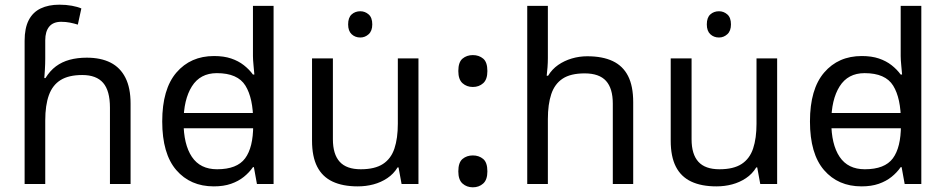

<svg xmlns="http://www.w3.org/2000/svg" viewBox="-20 -785 4035 819"><path d="M85 -611Q85 -665 102.5 -699Q120 -733 153.5 -749Q187 -765 233 -765Q262 -765 286.5 -760.5Q311 -756 327 -749L312 -680Q296 -685 278.5 -688.5Q261 -692 241 -692Q207 -692 190 -671.5Q173 -651 173 -613V-535Q173 -513 171.5 -488Q170 -463 169 -452H174Q193 -483 218.5 -502Q244 -521 277 -530Q310 -539 350 -539Q410 -539 451.5 -518Q493 -497 515 -453.5Q537 -410 537 -343V0H449V-326Q449 -398 420 -431.5Q391 -465 331 -465Q273 -465 238.5 -443.5Q204 -422 188.5 -379Q173 -336 173 -271V0H85Z M721 -238V-303H1097V-238ZM892 10Q792 10 732 -59.5Q672 -129 672 -267Q672 -405 732.5 -475.5Q793 -546 893 -546Q935 -546 966 -535.5Q997 -525 1020 -507Q1043 -489 1059 -467H1065Q1064 -480 1061.5 -505.5Q1059 -531 1059 -546V-760H1147V0H1076L1063 -72H1059Q1043 -49 1020 -30.5Q997 -12 965.5 -1Q934 10 892 10ZM906 -63Q991 -63 1025.5 -109.5Q1060 -156 1060 -250V-266Q1060 -366 1027 -419.5Q994 -473 905 -473Q834 -473 798.5 -416.5Q763 -360 763 -265Q763 -169 798.5 -116Q834 -63 906 -63Z M1517 -737Q1537 -737 1552.5 -723.5Q1568 -710 1568 -681Q1568 -653 1552.5 -639Q1537 -625 1517 -625Q1495 -625 1480 -639Q1465 -653 1465 -681Q1465 -710 1480 -723.5Q1495 -737 1517 -737ZM1765 -536V0H1693L1680 -71H1676Q1659 -43 1632 -25Q1605 -7 1573 1.5Q1541 10 1506 10Q1442 10 1398.5 -10.5Q1355 -31 1333 -74Q1311 -117 1311 -185V-536H1400V-191Q1400 -127 1429 -95Q1458 -63 1519 -63Q1579 -63 1613.5 -85.5Q1648 -108 1662.5 -151.5Q1677 -195 1677 -257V-536Z M1997 -414Q1971 -414 1953 -430Q1935 -446 1935 -482Q1935 -520 1953 -535Q1971 -550 1997 -550Q2023 -550 2041 -535Q2059 -520 2059 -482Q2059 -446 2041 -430Q2023 -414 1997 -414ZM1997 14Q1971 14 1953 -2Q1935 -18 1935 -54Q1935 -92 1953 -107Q1971 -122 1997 -122Q2023 -122 2041 -107Q2059 -92 2059 -54Q2059 -18 2041 -2Q2023 14 1997 14Z M2317 -537Q2317 -518 2315.5 -498Q2314 -478 2312 -462H2318Q2335 -490 2361 -508Q2387 -526 2419 -535.5Q2451 -545 2485 -545Q2550 -545 2593.5 -524.5Q2637 -504 2659 -461Q2681 -418 2681 -349V0H2594V-343Q2594 -408 2565 -440Q2536 -472 2474 -472Q2414 -472 2380 -449.5Q2346 -427 2331.5 -383.5Q2317 -340 2317 -277V0H2229V-760H2317Z M3047 -737Q3067 -737 3082.5 -723.5Q3098 -710 3098 -681Q3098 -653 3082.5 -639Q3067 -625 3047 -625Q3025 -625 3010 -639Q2995 -653 2995 -681Q2995 -710 3010 -723.5Q3025 -737 3047 -737ZM3295 -536V0H3223L3210 -71H3206Q3189 -43 3162 -25Q3135 -7 3103 1.5Q3071 10 3036 10Q2972 10 2928.5 -10.5Q2885 -31 2863 -74Q2841 -117 2841 -185V-536H2930V-191Q2930 -127 2959 -95Q2988 -63 3049 -63Q3109 -63 3143.5 -85.5Q3178 -108 3192.5 -151.5Q3207 -195 3207 -257V-536Z M3484 -238V-303H3860V-238ZM3655 10Q3555 10 3495 -59.5Q3435 -129 3435 -267Q3435 -405 3495.5 -475.5Q3556 -546 3656 -546Q3698 -546 3729 -535.5Q3760 -525 3783 -507Q3806 -489 3822 -467H3828Q3827 -480 3824.5 -505.5Q3822 -531 3822 -546V-760H3910V0H3839L3826 -72H3822Q3806 -49 3783 -30.5Q3760 -12 3728.5 -1Q3697 10 3655 10ZM3669 -63Q3754 -63 3788.5 -109.5Q3823 -156 3823 -250V-266Q3823 -366 3790 -419.5Q3757 -473 3668 -473Q3597 -473 3561.5 -416.5Q3526 -360 3526 -265Q3526 -169 3561.5 -116Q3597 -63 3669 -63Z"/></svg>

Font: hexubangla05
Style: Book
Weight: 400
Designer: Jelle Bosma - Monotype Design Team
Foundry: Monotype Imaging Inc.
Version: Version 2.003